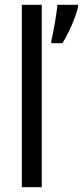

<svg xmlns="http://www.w3.org/2000/svg" viewBox="-20 -780 345 800"><path d="M154 0V-760H71V0ZM305 -750V-760H219C217 -725 201 -638 194 -611V-600H240C264 -637 296 -709 305 -750Z"/></svg>

Font: Noto Sans Myanmar UI Condensed
Style: Regular
Weight: 400
Width: 3
Designer: Monotype Design Team
Foundry: Monotype Imaging Inc.
Version: Version 2.103